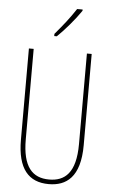

<svg xmlns="http://www.w3.org/2000/svg" viewBox="-63 -991 611 1042"><g transform="rotate(5 243.0 -470.0)"><path d="M344 -943V-950H314C280 -898 248 -858 203 -805V-793H217C256 -830 311 -894 344 -943ZM414 -217V-714H388V-221C388 -63 328 -15 243 -15C152 -15 98 -71 98 -221V-714H72V-217C72 -59 133 10 243 10C338 10 414 -42 414 -217Z"/></g></svg>

Font: Noto Sans Myanmar UI ExtraCondensed Thin
Style: Regular
Weight: 100
Width: 2
Designer: Monotype Design Team
Foundry: Monotype Imaging Inc.
Version: Version 2.103